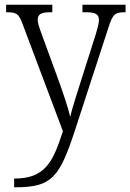

<svg xmlns="http://www.w3.org/2000/svg" viewBox="-20 -556 553 815"><path d="M40 202V239H45C200 239 232 197 297 1L439 -435C458 -496 468 -504 509 -504H513V-536H330V-504H346C387 -504 400 -494 400 -471C400 -457 394 -436 387 -412L318 -195C302 -143 287 -99 278 -60C270 -97 247 -164 225 -225L158 -408C146 -441 140 -459 140 -471C140 -494 152 -504 193 -504H202V-536H6V-504H9C52 -504 60 -497 77 -451L247 1C204 136 169 202 40 202Z"/></svg>

Font: Noto Serif Georgian SemiCondensed Light
Style: Regular
Weight: 300
Width: 4
Designer: Monotype Design Team, Akaki Razmadze
Foundry: Google LLC
Version: Version 2.003